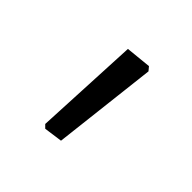

<svg xmlns="http://www.w3.org/2000/svg" viewBox="-68 -692 284 284"><g transform="rotate(45 73.5 -550.0)"><path d="M98 -637 103 -631 84 -467 55 -463 50 -468 58 -633Z"/></g></svg>

Font: Alegreya Sans SC Light
Style: Regular
Weight: 300
Designer: Juan Pablo del Peral
Foundry: Huerta Tipografica
Version: Version 2.007